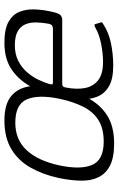

<svg xmlns="http://www.w3.org/2000/svg" viewBox="142 -660 524 847"><g transform="rotate(-90 403.5 -236.0)"><path d="M194 6Q133 6 97.5 -12Q62 -30 46 -62.5Q30 -95 30.5 -139Q31 -183 42 -237Q57 -307 87.5 -361.5Q118 -416 169 -447Q220 -478 296 -478Q369 -478 405 -447Q441 -416 447.5 -361.5Q454 -307 439 -237Q424 -167 396 -112Q368 -57 319.5 -25.5Q271 6 194 6ZM203 -40Q261 -40 298 -63.5Q335 -87 357 -131Q379 -175 392 -236Q411 -329 389 -379.5Q367 -430 286 -430Q211 -430 164.5 -379.5Q118 -329 98 -236Q78 -142 100 -91Q122 -40 203 -40ZM401 -237Q415 -300 442 -354.5Q469 -409 517 -443.5Q565 -478 638 -478Q699 -478 731 -460Q763 -442 775 -412.5Q787 -383 786 -347Q785 -311 777 -275Q770 -239 761 -231Q752 -223 740 -223H455Q453 -223 448.5 -221Q444 -219 442 -210Q432 -161 439 -123.5Q446 -86 473.5 -64.5Q501 -43 554 -43Q590 -43 632 -51Q674 -59 704 -76Q709 -79 715 -80.5Q721 -82 722 -74L728 -54Q730 -50 728.5 -47.5Q727 -45 721 -42Q685 -18 636.5 -8Q588 2 538 2Q480 2 447.5 -16.5Q415 -35 401.5 -67.5Q388 -100 389.5 -143.5Q391 -187 401 -237ZM723 -284Q728 -312 728.5 -338.5Q729 -365 720 -386Q711 -407 689 -419.5Q667 -432 628 -432Q589 -432 560 -417.5Q531 -403 510.5 -380Q490 -357 477 -330.5Q464 -304 457 -280Q455 -271 455.5 -267.5Q456 -264 464 -264Q523 -264 581.5 -264Q640 -264 699 -264Q709 -264 714.5 -267.5Q720 -271 723 -284Z"/></g></svg>

Font: Glory Light
Style: Italic
Weight: 300
Italic angle: -12°
Version: Version 1.011